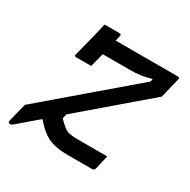

<svg xmlns="http://www.w3.org/2000/svg" viewBox="-135 -695 821 830"><g transform="rotate(30 276.0 -279.5)"><path d="M157 -568H231Q242 -568 239 -557Q236 -546 233 -532H543Q555 -532 551 -521L527 -422Q447 -354 367.5 -285.5Q288 -217 208 -149L203 -126Q223 -106 236 -96Q249 -86 264.5 -83Q280 -80 307 -80H452Q451 -74 447 -59Q443 -44 440 -29.5Q437 -15 436 -11Q433 0 422 0H302Q262 0 233 -7Q204 -14 179.5 -31.5Q155 -49 129 -80Q104 -59 80 -38.5Q56 -18 32 3Q25 9 18 9Q6 9 9 -3L32 -95Q137 -185 242 -274.5Q347 -364 452 -454L455 -468Q428 -460 403 -456.5Q378 -453 350 -453H214Q209 -434 204.5 -416Q200 -398 196 -384H122Q110 -384 114 -395Q120 -418 128 -449.5Q136 -481 144 -513Q152 -545 157 -568Z"/></g></svg>

Font: Recursive Sn Lnr St
Style: Italic
Weight: 400
Italic angle: -15°
Version: Version 1.079;hotconv 1.0.112;makeotfexe 2.5.65598; ttfautoh